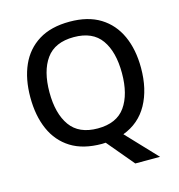

<svg xmlns="http://www.w3.org/2000/svg" viewBox="-127 -836 1038 1116"><g transform="rotate(-15 392.0 -277.5)"><path d="M725 -358Q725 -230 675 -139.5Q625 -49 526 -12L698 170H549L414 9Q409 9 403 9.5Q397 10 392 10Q279 10 205.5 -36Q132 -82 95.5 -165Q59 -248 59 -359Q59 -469 95.5 -551Q132 -633 206 -679Q280 -725 393 -725Q503 -725 576.5 -679.5Q650 -634 687.5 -551.5Q725 -469 725 -358ZM174 -358Q174 -230 226.5 -156.5Q279 -83 392 -83Q506 -83 558 -156.5Q610 -230 610 -358Q610 -486 558 -559Q506 -632 393 -632Q279 -632 226.5 -559Q174 -486 174 -358Z"/></g></svg>

Font: Noto Sans Lao Medium
Style: Regular
Weight: 500
Designer: Monotype Design Team
Foundry: Monotype Imaging Inc.
Version: Version 2.003; ttfautohint (v1.8.4.7-5d5b)